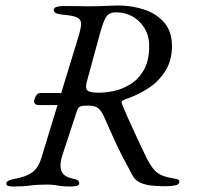

<svg xmlns="http://www.w3.org/2000/svg" viewBox="-20 -675 727 700"><path d="M27 5Q15 5 9 2.5Q3 0 3 -6Q3 -18 39 -24Q76 -31 98 -47Q120 -63 131 -100L265 -538Q276 -573 275.5 -589.5Q275 -606 258.5 -612.5Q242 -619 204 -622Q189 -624 182.5 -628Q176 -632 176 -639Q176 -647 187 -650Q198 -653 210 -653Q215 -653 235 -653Q255 -653 274.5 -652.5Q294 -652 299 -652Q318 -652 338.5 -652.5Q359 -653 378 -654Q397 -655 410 -655Q461 -655 506 -640Q551 -625 579 -592.5Q607 -560 607 -507Q607 -453 581.5 -414Q556 -375 516.5 -350.5Q477 -326 434 -312Q420 -307 425 -295Q430 -282 442 -255Q454 -228 468.5 -196.5Q483 -165 495.5 -138.5Q508 -112 515 -98Q535 -59 553 -45.5Q571 -32 600 -27Q613 -25 623.5 -22.5Q634 -20 634 -13Q634 -2 618.5 1Q603 4 583 4Q556 4 532.5 1.5Q509 -1 491.5 -9Q474 -17 465 -32Q449 -61 430 -97.5Q411 -134 394 -171.5Q377 -209 364 -239Q352 -268 340 -279Q328 -290 301 -290Q279 -290 272 -286.5Q265 -283 261 -272L208 -111Q196 -75 203.5 -53Q211 -31 244 -24Q259 -21 264 -17Q269 -13 269 -6Q269 0 260 2.5Q251 5 239 5Q214 5 201 3Q188 1 178 -0.5Q168 -2 150 -2Q114 -2 89.5 1.5Q65 5 27 5ZM118 -292Q113 -292 108.5 -296Q104 -300 104 -304Q104 -311 110 -323.5Q116 -336 128 -336H267Q272 -336 276.5 -332.5Q281 -329 281 -324Q281 -323 281 -321.5Q281 -320 280 -318Q278 -311 272.5 -301.5Q267 -292 257 -292ZM342 -337Q363 -337 393.5 -343Q424 -349 454 -367Q484 -385 504 -419Q524 -453 524 -508Q524 -559 489.5 -594.5Q455 -630 402 -630Q388 -630 378.5 -624.5Q369 -619 361.5 -603Q354 -587 345 -555L296 -375Q290 -352 299.5 -344.5Q309 -337 342 -337Z"/></svg>

Font: EB Garamond
Style: Italic
Weight: 400
Italic angle: -17.2°
Designer: Georg Duffner and Octavio Pardo
Foundry: Georg Duffner
Version: Version 1.001